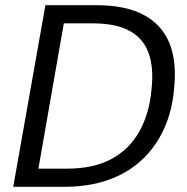

<svg xmlns="http://www.w3.org/2000/svg" viewBox="-20 -720 721 740"><path d="M31 0 155 -700H350Q465 -700 535 -662Q605 -624 633.5 -552.5Q662 -481 651 -379Q644 -293 612 -223Q580 -153 526 -103Q472 -53 397 -26.5Q322 0 227 0ZM128 -70H238Q341 -70 410 -107.5Q479 -145 517.5 -214Q556 -283 564 -376Q573 -457 553.5 -513.5Q534 -570 481.5 -600Q429 -630 336 -630H226Z"/></svg>

Font: DM Sans 12pt
Style: Italic
Weight: 400
Italic angle: -10°
Version: Version 4.004;gftools[0.9.30]